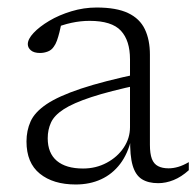

<svg xmlns="http://www.w3.org/2000/svg" viewBox="-20 -481 522 511"><path d="M352.5 -285.5 351.5 -255.5Q271.5 -238.5 223 -222.5Q174.5 -206.5 149.5 -190.2Q124.5 -174 115.8 -155Q107 -136 107 -113Q107 -73.5 131.2 -53Q155.5 -32.5 201 -32.5Q235.5 -32.5 264 -47.8Q292.5 -63 309.2 -88Q326 -113 326 -142.5V-323Q326 -373 301.8 -399.2Q277.5 -425.5 218.5 -425.5Q194.5 -425.5 170 -420.2Q145.5 -415 117.5 -403L144.5 -423Q141.5 -408 138.2 -395.2Q135 -382.5 131.5 -372.8Q128 -363 123 -356.5Q117 -347.5 107 -343.8Q97 -340 86.5 -340Q70.5 -340 62.2 -347Q54 -354 54 -363.5Q54 -377 69.5 -393.5Q85 -410 111 -425.5Q137 -441 170 -451Q203 -461 237 -461Q290 -461 321 -446.2Q352 -431.5 365.5 -403.2Q379 -375 379 -335.5V-95.5Q379 -72 384.2 -58.2Q389.5 -44.5 400.8 -38.8Q412 -33 428.5 -33Q441 -33 454 -36.8Q467 -40.5 482.5 -49.5V-28Q462.5 -10 442 -1.8Q421.5 6.5 401 6.5Q374.5 6.5 357.5 -4.2Q340.5 -15 333 -40.8Q325.5 -66.5 326.5 -111.5L330 -113Q320.5 -72 299.8 -44.8Q279 -17.5 249 -3.8Q219 10 181.5 10Q121.5 10 86 -18.8Q50.5 -47.5 50.5 -104.5Q50.5 -133.5 61.5 -158Q72.5 -182.5 104 -203.8Q135.5 -225 195.2 -245Q255 -265 352.5 -285.5Z"/></svg>

Font: Newsreader 14pt Light
Style: Regular
Weight: 300
Designer: Hugues Gentile
Foundry: Production Type
Version: Version 1.003